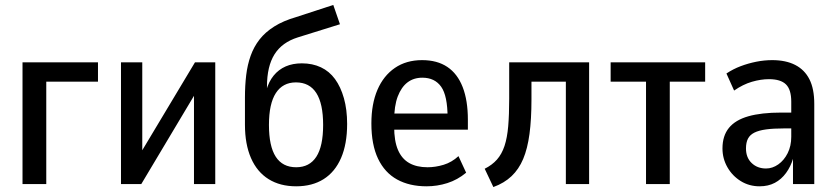

<svg xmlns="http://www.w3.org/2000/svg" viewBox="-20 -744 3380 776"><path d="M71 0V-492H376V-414H167V0Z M469 0V-492H555V-90H527L768 -492H850V0H764V-402H791L551 0Z M1177 9Q1112 9 1065.5 -20Q1019 -49 994.5 -105Q970 -161 970 -240V-350Q970 -398 975 -440Q980 -482 993 -518.5Q1006 -555 1029 -584.5Q1052 -614 1088.5 -637Q1125 -660 1177 -675L1327 -724L1354 -646L1184 -593Q1120 -573 1089.5 -524.5Q1059 -476 1059 -394V-378H1056Q1066 -414 1086 -438.5Q1106 -463 1134.5 -475.5Q1163 -488 1200 -488Q1243 -488 1277 -472Q1311 -456 1334 -424.5Q1357 -393 1370 -347Q1383 -301 1383 -243Q1383 -162 1358.5 -105.5Q1334 -49 1288 -20Q1242 9 1177 9ZM1177 -68Q1231 -68 1258.5 -110.5Q1286 -153 1286 -239Q1286 -325 1258.5 -368Q1231 -411 1176 -411Q1123 -411 1095 -368Q1067 -325 1067 -239Q1067 -153 1094.5 -110.5Q1122 -68 1177 -68Z M1704 9Q1635 9 1585 -18.5Q1535 -46 1508 -102.5Q1481 -159 1481 -245Q1481 -324 1505.5 -381Q1530 -438 1576 -469.5Q1622 -501 1686 -501Q1747 -501 1788 -473.5Q1829 -446 1850 -392Q1871 -338 1871 -260V-220H1558V-285H1803L1789 -268Q1789 -357 1763 -393.5Q1737 -430 1687 -430Q1652 -430 1627 -411Q1602 -392 1587.5 -354Q1573 -316 1573 -256V-233Q1573 -174 1588.5 -138Q1604 -102 1634 -85Q1664 -68 1708 -68Q1740 -68 1773 -78Q1806 -88 1833 -113L1864 -46Q1829 -17 1788 -4Q1747 9 1704 9Z M1974 12 1939 -62Q1969 -77 1988.5 -99Q2008 -121 2019 -154Q2030 -187 2034 -234Q2038 -281 2038 -345V-492H2361V0H2267V-414H2128V-342Q2128 -262 2120 -202.5Q2112 -143 2094.5 -101.5Q2077 -60 2047.5 -32Q2018 -4 1974 12Z M2591 0V-414H2448V-492H2830V-414H2687V0Z M3050 9Q3008 9 2974 -12Q2940 -33 2920 -68Q2900 -103 2900 -144Q2900 -195 2926 -227Q2952 -259 3004.5 -274Q3057 -289 3137 -289H3191V-225H3149Q3106 -225 3076.5 -221Q3047 -217 3029 -208Q3011 -199 3003 -183.5Q2995 -168 2995 -144Q2995 -107 3018 -85Q3041 -63 3076 -63Q3102 -63 3125.5 -79.5Q3149 -96 3163.5 -125Q3178 -154 3178 -191V-333Q3178 -382 3156.5 -403Q3135 -424 3088 -424Q3055 -424 3019 -413.5Q2983 -403 2947 -378L2916 -447Q2943 -465 2973.5 -476.5Q3004 -488 3036.5 -494.5Q3069 -501 3101 -501Q3156 -501 3194 -481.5Q3232 -462 3251.5 -423.5Q3271 -385 3271 -324V0H3185V-105H3186Q3176 -71 3157 -45Q3138 -19 3111.5 -5Q3085 9 3050 9Z"/></svg>

Font: Nunito Sans 10pt Condensed SemiBold
Style: Regular
Weight: 600
Width: 3
Designer: Vernon Adams
Foundry: Vernon Adams
Version: Version 3.101;gftools[0.9.27]